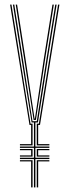

<svg xmlns="http://www.w3.org/2000/svg" viewBox="-20 -820 304 840"><path d="M128.5 0V-124.2H67.2V-129.8H128.5V-173.2H67.2V-178.8H128.5V-284.2H118.2L73.8 -563.5L36.5 -800H42.5L79.8 -563.5L122.2 -289.8H141L183.5 -563.5L221.8 -800H227.8L189.5 -563.5L146 -284.2H134.8V-178.8H196V-173.2H134.8V-129.8H196V-124.2H134.8V0ZM116.2 0V-113.8H67.2V-119.2H122.5V0ZM140.8 0V-119.2H196V-113.8H147V0ZM67.2 -135V-140.2H116.2V-162.8H67.2V-168.2H122.5V-135ZM140.8 -135V-168.2H196V-162.8H147V-140.2H196V-135ZM67.2 -184V-189.5H116.2V-273.5H109L24.2 -800H30.2L113.5 -279H122.5V-184ZM127 -295.2 85.5 -563.5 48.8 -800H54.8L91.5 -563.5L131.2 -300.8H132.8L171.8 -563.5L209.5 -800H215.5L177.8 -563.5L137.2 -295.2ZM140.8 -184V-279H150L234 -800H240L155 -273.5H147V-189.5H196V-184Z"/></svg>

Font: Big Shoulders Inline Display Thin ExtraLight
Style: Regular
Weight: 250
Version: Version 2.002